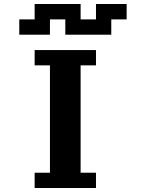

<svg xmlns="http://www.w3.org/2000/svg" viewBox="-20 -943 732 963"><path d="M153.8 0V-76.7H230.5V-615.2H153.8V-691.9H461.4V-615.2H384.3V-76.7H461.4V0ZM76.7 -769V-845.7H153.8V-922.9H384.3V-845.7H461.4V-922.9H615.2V-845.7H538.1V-769H307.6V-845.7H230.5V-769Z"/></svg>

Font: Good Old DOS
Style: Regular
Weight: 400
Designer: Vasily Draigo
Foundry: Vasily Draigo
Version: 1.0